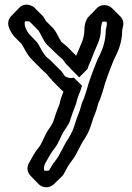

<svg xmlns="http://www.w3.org/2000/svg" viewBox="-20 -555 560 817"><path d="M415 -462C422 -464 429 -463 434 -462C435 -455 435 -448 433 -441L431 -431C430 -429 430 -427 430 -426C430 -385 418 -348 404 -320L395 -302C377 -257 360 -215 347 -166L341 -148C338 -138 334 -127 329 -118L325 -104C319 -78 308 -59 301 -34C293 -7 285 12 271 34C250 64 237 103 214 131C204 143 196 158 189 170C182 172 174 172 168 171C166 160 167 151 172 141C185 118 196 96 212 76C229 57 238 25 252 3C259 -8 274 -27 278 -42C284 -61 293 -87 300 -104L304 -114C309 -142 322 -164 329 -190L294 -225C278 -220 265 -225 256 -231C252 -237 248 -242 245 -247C243 -250 241 -252 238 -255L193 -300C187 -304 180 -311 176 -314C170 -322 164 -329 159 -338C151 -352 144 -369 133 -380L103 -411C97 -419 93 -426 89 -436C85 -445 84 -456 86 -464C93 -465 100 -465 106 -463C106 -462 108 -462 108 -461L144 -425C156 -406 165 -380 181 -364L217 -329C226 -320 238 -309 247 -302C252 -295 254 -292 260 -284L279 -265C280 -264 281 -262 282 -261L317 -226L352 -261C354 -267 356 -273 358 -278L366 -296C374 -317 384 -341 392 -360L398 -374C404 -389 409 -407 409 -427C409 -439 412 -453 415 -462ZM393 -521 358 -485C345 -472 339 -449 339 -427C339 -407 334 -389 328 -374L322 -360C317 -347 311 -334 304 -318L268 -354C260 -362 250 -369 241 -377C232 -391 223 -411 214 -425C211 -429 208 -433 204 -437L175 -466C170 -474 168 -481 162 -487L161 -488L126 -523C123 -526 119 -529 113 -531C93 -539 75 -535 63 -523L28 -487C15 -474 11 -455 19 -436C25 -420 34 -406 45 -395L72 -368C78 -359 83 -348 89 -338C98 -322 107 -310 120 -297L121 -296L157 -260C164 -253 170 -248 178 -241C183 -234 193 -222 201 -214L202 -212L237 -177C242 -172 245 -169 250 -165C244 -150 237 -133 234 -114L230 -104C223 -87 214 -61 208 -42C204 -27 189 -8 182 3C168 25 159 57 142 76C126 96 115 118 102 141C92 161 98 180 110 193L111 194L146 230C164 247 192 245 209 229L210 228L246 193C249 190 251 186 253 182C264 163 271 147 284 131C307 103 320 64 341 34C355 12 363 -7 371 -34C378 -59 389 -78 395 -104L399 -118C404 -127 408 -138 411 -148L417 -166C430 -215 447 -257 465 -302L474 -320C488 -348 500 -385 500 -426C500 -427 500 -429 501 -431L503 -441C508 -458 503 -473 493 -484L492 -485L457 -520C440 -537 410 -538 393 -521Z"/></svg>

Font: Dictator
Style: Chalk
Weight: 500
Version: Version MIL.1277